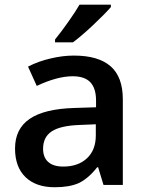

<svg xmlns="http://www.w3.org/2000/svg" viewBox="-20 -786 620 816"><path d="M502 0H419.9L397 -75.2H393.1Q354.5 -26.4 314.5 -7.8Q274.9 9.8 212.9 9.8Q132.8 9.8 88.4 -33.2Q43.9 -76.2 43.9 -154.8Q43.9 -238.3 106 -280.8Q168 -323.2 294.9 -327.1L388.2 -330.1V-358.9Q388.2 -410.6 364 -436.3Q339.8 -461.9 289.1 -461.9Q223.6 -461.9 136.2 -420.9L99.1 -502.9Q143.6 -525.9 195.3 -537.6Q246.1 -549.8 293.9 -549.8Q397.9 -549.8 450 -504.4Q502 -459 502 -363.8ZM249 -78.1Q311.5 -78.1 349.1 -112.8Q387.2 -147.9 387.2 -210.9V-257.8L317.9 -254.9Q236.8 -252 200 -227.8Q163.1 -203.6 163.1 -153.8Q163.1 -117.2 184.8 -97.7Q206.5 -78.1 249 -78.1ZM290 -606H213.9V-618.2Q241.7 -652.3 271 -694.3Q300.8 -736.3 317.9 -766.1H451.2V-755.9Q427.7 -728.5 375 -678.7Q323.2 -630.4 290 -606Z"/></svg>

Font: Open Sans
Style: SemiBold
Weight: 600
Foundry: Ascender Corporation
Version: Version 1.10